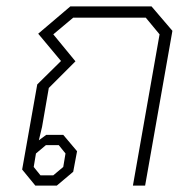

<svg xmlns="http://www.w3.org/2000/svg" viewBox="-20 -578 606 598"><path d="M49 -50 96 -315 170 -388 99 -473 199 -558H452L517 -482L432 0H394L477 -471L434 -523H208L146 -471L215 -387L132 -304L111 -183L101 -141L124 -158H177L220 -107L208 -43L157 0H90ZM146 -32 177 -58 184 -100 163 -126H123L92 -100L85 -58L106 -32Z"/></svg>

Font: Chakra Petch ExtraLight
Style: Italic
Weight: 275
Italic angle: -10°
Designer: Katatrad Aksorn Co.,Ltd.
Foundry: Cadson Demak Co.,Ltd.
Version: Version 1.000; ttfautohint (v1.6)